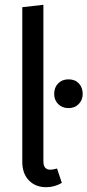

<svg xmlns="http://www.w3.org/2000/svg" viewBox="-20 -769 365 801"><path d="M173 12Q128 12 100.5 -16.5Q73 -45 73 -94V-739L161 -749V-96Q161 -61 190 -61Q200 -61 218 -66L238 -6Q207 12 173 12ZM325 -377Q325 -352 308.5 -335Q292 -318 266 -318Q239 -318 222.5 -335Q206 -352 206 -377Q206 -404 222.5 -421Q239 -438 266 -438Q293 -438 309 -421Q325 -404 325 -377Z"/></svg>

Font: Fira Sans Condensed
Style: Regular
Weight: 400
Width: 3
Designer: Carrois Corporate & Edenspiekermann AG
Foundry: Carrois Corporate GbR & Edenspiekermann AG
Version: Version 4.202;PS 004.202;hotconv 1.0.88;makeotf.lib2.5.64775